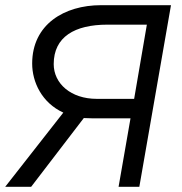

<svg xmlns="http://www.w3.org/2000/svg" viewBox="-46 -720 703 740"><path d="M411 0H491L613 -700H343C202 -700 78 -626 78 -475C78 -404 115 -324 198 -286L-26 0H74L277 -265L308 -264H457ZM161 -473C161 -578 242 -625 368 -625H520L471 -339H327C227 -339 161 -398 161 -473Z"/></svg>

Font: Fixel Display 20240404
Style: Italic
Weight: 400
Italic angle: -10°
Designer: AlfaBravo + MacPaw
Foundry: Kyrylo Tkachov, Marchela Mozhyna, Serhii Makarenko, Maria Weinstein, Zakhar Kryvoshyya
Version: Version 1.211;Glyphs 3.2 (3225)